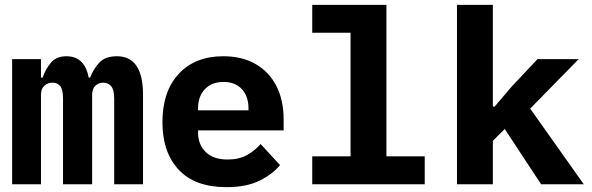

<svg xmlns="http://www.w3.org/2000/svg" viewBox="-20 -760 2440 792"><path d="M30 0V-516H149V-440H156Q168 -476 190.5 -502Q213 -528 254 -528Q329 -528 346 -440H352Q365 -475 389.5 -501.5Q414 -528 462 -528Q570 -528 570 -369V0H451V-354Q451 -390 438.5 -404.5Q426 -419 406 -419Q387 -419 373.5 -406.5Q360 -394 360 -368V0H240V-354Q240 -390 228.5 -404.5Q217 -419 197 -419Q177 -419 163 -406.5Q149 -394 149 -368V0Z M914 12Q784 12 717 -60Q650 -132 650 -256Q650 -383 717.5 -455.5Q785 -528 901 -528Q978 -528 1034 -496Q1090 -464 1120 -405.5Q1150 -347 1150 -266V-222H797V-213Q797 -164 828.5 -133Q860 -102 919 -102Q965 -102 998 -120Q1031 -138 1055 -166L1135 -79Q1105 -42 1051 -15Q997 12 914 12ZM902 -422Q854 -422 825.5 -392.5Q797 -363 797 -313V-305H1005V-313Q1005 -363 977.5 -392.5Q950 -422 902 -422Z M1268 -115H1426V-625H1268V-740H1574V-115H1732V0H1268Z M1865 -740H2013V-320H2020L2089 -401L2197 -516H2367L2167 -312L2388 0H2212L2062 -228L2013 -179V0H1865Z"/></svg>

Font: Lilex Nerd Font
Style: Bold
Weight: 700
Designer: Mike Abbink, Paul van der Laan, Pieter van Rosmalen, Mikhael Khrustik
Foundry: Mikhael Khrustik
Version: Version 2.400; ttfautohint (v1.8.4.7-5d5b);Nerd Fonts 3.3.0